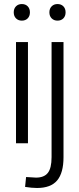

<svg xmlns="http://www.w3.org/2000/svg" viewBox="-20 -708 391 949"><path d="M59.1 0V-500H118.2V0ZM87.9 -688Q106 -688 116.9 -676.8Q127.9 -665.5 127.9 -647Q127.9 -628.4 116.9 -617.2Q106 -606 87.9 -606Q70.3 -606 59.1 -617.2Q47.9 -628.4 47.9 -647Q47.9 -665.5 59.1 -676.8Q70.3 -688 87.9 -688ZM264.2 -688Q282.2 -688 293.2 -676.8Q304.2 -665.5 304.2 -647Q304.2 -628.4 293.2 -617.2Q282.2 -606 264.2 -606Q246.6 -606 235.4 -617.2Q224.1 -628.4 224.1 -647Q224.1 -665.5 235.4 -676.8Q246.6 -688 264.2 -688ZM234.9 68.8V-500H293.9V68.8Q293.9 146.5 262.5 183.8Q231 221.2 163.1 221.2Q137.7 221.2 104 215.8L108.9 167Q154.3 169.9 158.2 169.9Q197.8 169.9 216.3 146.7Q234.9 123.5 234.9 68.8Z"/></svg>

Font: LT Hoop Light
Style: Regular
Weight: 300
Designer: Daniel Lyons
Foundry: LyonsType
Version: Version 1.000